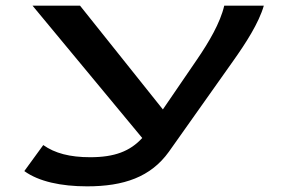

<svg xmlns="http://www.w3.org/2000/svg" viewBox="-20 -485 1040 679"><path d="M288 174C418 174 513 141 577 52L805 -270C849 -332 895 -403 913 -465H773C759 -404 718 -335 677 -275L556 -98L263 -465H95L483 3C440 50 385 71 299 71C227 71 174 57 133 28L66 120C117 157 196 174 288 174Z"/></svg>

Font: Inconsolata UltraExpanded
Style: Bold
Weight: 700
Width: 9
Monospace: yes
Designer: Raph Levien, Cyreal, Brenton Simpson
Foundry: Raph Levien, Cyreal, Google
Version: Version 3.100